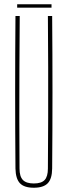

<svg xmlns="http://www.w3.org/2000/svg" viewBox="-20 -875 317 900"><path d="M138.5 5Q93.5 5 73.5 -16Q53.5 -37 52.5 -85Q51 -264.5 51 -442.8Q51 -621 52.5 -800H72.5Q71.5 -680.5 71 -561.5Q70.5 -442.5 70.5 -323.5Q70.5 -204.5 71.5 -85Q71.5 -47.5 87.5 -31.2Q103.5 -15 138.5 -15Q174 -15 189.2 -31.2Q204.5 -47.5 204.5 -85Q205.5 -204.5 205.8 -323.5Q206 -442.5 205.8 -561.5Q205.5 -680.5 204.5 -800H224.5Q226 -621 226 -442.8Q226 -264.5 224.5 -85Q224 -37 203.8 -16Q183.5 5 138.5 5ZM60.5 -855H221.5V-839H60.5Z"/></svg>

Font: Big Shoulders Display SC Thin
Style: Regular
Weight: 100
Designer: Patric King
Foundry: XO Type Co
Version: Version 2.002